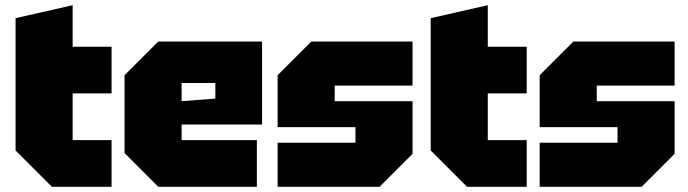

<svg xmlns="http://www.w3.org/2000/svg" viewBox="-20 -720 2650 740"><path d="M40 -650 260 -700V-540H410V-360H260V-180H410V0H180L40 -140Z M460 -130V-430L590 -560H990V-240H680V-180H970V0H590ZM680 -330 810 -340V-400H680Z M1050 0V-170H1350V-230H1050V-430L1180 -560H1570V-390H1270V-330H1570V-127L1443 0Z M1640 -650 1860 -700V-540H2010V-360H1860V-180H2010V0H1780L1640 -140Z M2060 0V-170H2360V-230H2060V-430L2190 -560H2580V-390H2280V-330H2580V-127L2453 0Z"/></svg>

Font: Tektur Black
Style: Regular
Weight: 900
Designer: Adam Jagosz
Foundry: Adam Jagosz
Version: Version 1.005;gftools[0.9.30]